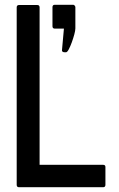

<svg xmlns="http://www.w3.org/2000/svg" viewBox="-20 -799 498 805"><path d="M60 -14Q50 -14 50 -24V-768Q50 -778 60 -778H136Q146 -778 146 -768V-108H412Q422 -108 422 -99V-24Q422 -14 412 -14ZM200 -689V-769Q200 -779 210 -779H257H260H286H288L293 -776Q294 -775 294 -774Q296 -772 296 -769V-680Q296 -671 291.5 -654.5Q287 -638 281 -621.5Q275 -605 268.5 -592.5Q262 -580 257 -580H250Q245 -580 242 -582.5Q239 -585 240 -590L248 -679H210Q200 -679 200 -689Z"/></svg>

Font: Kanalisirung
Style: Regular
Weight: 500
Designer: Peter Wiegel
Foundry: Peter Wiegel
Version: 1.000